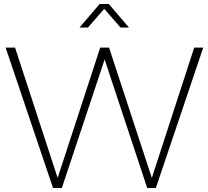

<svg xmlns="http://www.w3.org/2000/svg" viewBox="-20 -936 1038 956"><path d="M476 -916 376 -799H418L499 -892L580 -799H622L522 -916ZM8 -699 244 0H288L501 -640L713 0H756L992 -699H947L736 -50L523 -699H479L267 -50L55 -699Z"/></svg>

Font: Montserrat ExtraLight
Style: Regular
Weight: 250
Designer: Julieta Ulanovsky
Foundry: Julieta Ulanovsky
Version: Version 4.000